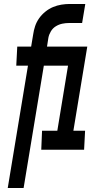

<svg xmlns="http://www.w3.org/2000/svg" viewBox="-20 -755 540 968"><path d="M19 193 121 -424H62L67 -520H137L147 -580Q150 -602 157 -623Q164 -644 177 -662.5Q190 -681 208.5 -696Q227 -711 247.5 -719.5Q268 -728 289.5 -731.5Q311 -735 332 -735H410L394 -639H328Q311 -639 294 -635.5Q277 -632 261.5 -622.5Q246 -613 236.5 -597Q227 -581 224 -565L217 -520H420L350 -96H409L404 0H188L192 -96H269L323 -424H201L99 193Z"/></svg>

Font: Iosevka SS18
Style: Bold Italic
Weight: 700
Italic angle: -9°
Monospace: yes
Designer: Belleve Invis
Foundry: Belleve Invis
Version: Version 25.1.1; ttfautohint (v1.8.4)